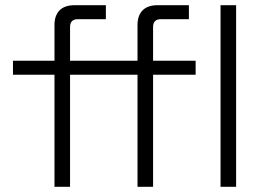

<svg xmlns="http://www.w3.org/2000/svg" viewBox="-20 -720 1018 740"><path d="M250 0H190V-432H30V-486H190V-624Q190 -660 209.5 -680Q229 -700 268 -700H388V-646H280Q250 -646 250 -616V-486H382V-432H250ZM570 0H510V-432H382V-486H510V-624Q510 -660 529.5 -680Q549 -700 588 -700H708V-646H600Q570 -646 570 -616V-486H734V-432H570ZM890 0H830V-700H890Z"/></svg>

Font: Space Grotesk Variable Light
Style: Regular
Weight: 300
Designer: Florian Karsten
Foundry: Florian Karsten
Version: Version 2.000